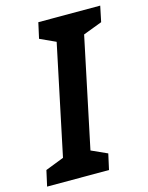

<svg xmlns="http://www.w3.org/2000/svg" viewBox="-135 -783 654 851"><g transform="rotate(-15 191.5 -357.0)"><path d="M-26 0 -10 -72 75 -105 181 -609 109 -642 125 -714H409L394 -642L307 -609L201 -105L274 -72L258 0Z"/></g></svg>

Font: Noto Sans Display SemiBold
Style: Italic
Weight: 600
Italic angle: -12°
Designer: Monotype Design Team
Foundry: Monotype Imaging Inc.
Version: Version 2.003